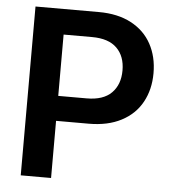

<svg xmlns="http://www.w3.org/2000/svg" viewBox="-51 -754 720 801"><g transform="rotate(5 308.5 -353.5)"><path d="M65.4 -707H331.1Q410.2 -707 466.3 -677.2Q522.5 -647.5 551.3 -594.5Q580.1 -541.5 580.1 -472.7Q580.1 -404.3 551 -351.3Q522 -298.3 465.3 -268.8Q408.7 -239.3 329.1 -239.3H192.4V0H65.4ZM311.5 -343.8Q380.9 -343.8 415.5 -378.7Q450.2 -413.6 450.2 -472.7Q450.2 -532.2 415.5 -566.4Q380.9 -600.6 311.5 -600.6H192.4V-343.8Z"/></g></svg>

Font: Pretendard Std SemiBold
Style: Regular
Weight: 600
Designer: Base glyphs from Inter by Rasmus Andersson; Hangeul glyphs from Noto Sans CJK(Source Han Sans) by Jang Soo-young and Kan
Foundry: Kil Hyung-jin
Version: Version 1.309